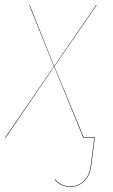

<svg xmlns="http://www.w3.org/2000/svg" viewBox="-31 -537 442 749"><path d="M181.2 -277.8 295.4 -2H338.9V0L325.2 106.9Q320.3 147.9 297.6 169.9Q274.9 191.9 243.2 191.9Q206.5 191.9 182.1 164.1L183.1 162.1Q207.5 189.9 243.2 189.9Q274.4 189.9 296.4 168.5Q318.4 147 323.2 106.9L336.9 0H293.9L180.2 -276.9L-8.8 0H-11.2L179.2 -277.8L83 -517.1H85L180.2 -278.8L344.2 -517.1H346.2Z"/></svg>

Font: Fira Sans Compressed Two
Style: Italic
Weight: 100
Width: 3
Italic angle: -8°
Designer: Carrois Corporate & Edenspiekermann AG
Foundry: Carrois Corporate GbR & Edenspiekermann AG
Version: Version 4.203;PS 004.203;hotconv 1.0.88;makeotf.lib2.5.64775